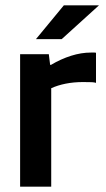

<svg xmlns="http://www.w3.org/2000/svg" viewBox="-20 -696 394 716"><path d="M171 0H55V-494H162L167 -454H170Q207 -476 245 -488Q283 -500 319 -500Q329 -500 332.5 -500Q336 -500 338 -499V-387Q332 -389 322.5 -389.5Q313 -390 290 -390Q255 -390 225 -384Q195 -378 171 -367ZM218 -676H349L210 -550H114Z"/></svg>

Font: Blinker SemiBold
Style: Regular
Weight: 600
Designer: Juergen Huber
Foundry: supertype
Version: Version 1.015;PS 1.15;hotconv 1.0.88;makeotf.lib2.5.647800